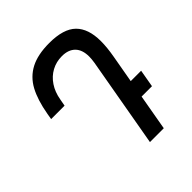

<svg xmlns="http://www.w3.org/2000/svg" viewBox="-201 -869 1001 1001"><g transform="rotate(-45 300.0 -368.0)"><path d="M420.5 -539Q420.5 -589 394.8 -615.2Q369 -641.5 321 -641.5Q279.5 -641.5 244.8 -622.8Q210 -604 186.8 -569.2Q163.5 -534.5 155.5 -487L148.5 -449H49.5L55 -481.5Q70.5 -570 100.5 -625.2Q130.5 -680.5 184.2 -708.5Q238 -736.5 323 -736.5Q427.5 -736.5 474 -690.8Q520.5 -645 520.5 -553Q520.5 -506.5 510 -448L483 -295.5H559.5L542.5 -198.5H466L431 0H329L416.5 -496Q420.5 -521 420.5 -539Z"/></g></svg>

Font: JuliaMono SemiBold
Style: Italic
Weight: 600
Italic angle: -9°
Monospace: yes
Designer: cormullion
Foundry: corm
Version: Version 0.056; ttfautohint (v1.8.4)